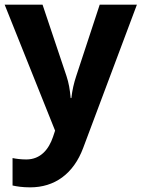

<svg xmlns="http://www.w3.org/2000/svg" viewBox="-20 -566 609 826"><path d="M0 -546 217 -4 208 23C190 76 155 120 93 120C70 120 48 117 34 114V232C52 236 76 240 110 240C214 240 296 183 338 70L569 -546H409L308 -239C298 -209 291 -179 287 -144H284C281 -179 276 -209 266 -239L163 -546Z"/></svg>

Font: Noto Sans Lisu
Style: Bold
Weight: 700
Designer: Monotype Design Team. David Williams.
Foundry: Monotype Imaging Inc.
Version: Version 2.102